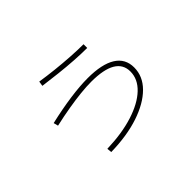

<svg xmlns="http://www.w3.org/2000/svg" viewBox="-107 -891 1214 1214"><g transform="rotate(-45 500.0 -283.5)"><path d="M315 3Q449 -1 550 -33Q651 -65 707.5 -118.5Q764 -172 764 -240Q764 -304 709 -336.5Q654 -369 543 -369Q499 -369 446.5 -363.5Q394 -358 331.5 -347.5Q269 -337 198 -321L190 -352Q294 -376 383.5 -388.5Q473 -401 543 -401Q669 -401 734 -360.5Q799 -320 799 -241Q799 -162 738 -101Q677 -40 569.5 -4Q462 32 318 35ZM676 -538Q625 -538 562 -542Q499 -546 433 -553.5Q367 -561 306 -569L311 -602Q369 -593 433.5 -586Q498 -579 561.5 -575Q625 -571 676 -571Z"/></g></svg>

Font: M PLUS 1 ExtraLight
Style: Regular
Weight: 250
Version: Version 1.001